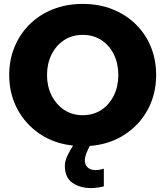

<svg xmlns="http://www.w3.org/2000/svg" viewBox="-20 -733 845 980"><path d="M445 227Q388 227 349.5 200Q311 173 311 113Q311 90 323.5 63Q336 36 353 10Q256 0 182.5 -50Q109 -100 68 -177.5Q27 -255 27 -350Q27 -428 54.5 -494Q82 -560 131.5 -609Q181 -658 250 -685.5Q319 -713 402 -713Q486 -713 554.5 -685.5Q623 -658 673 -609Q723 -560 750 -494Q777 -428 777 -350Q777 -253 734.5 -174Q692 -95 615.5 -45.5Q539 4 438 12Q428 31 420.5 50.5Q413 70 413 86Q413 108 427.5 121.5Q442 135 466 135Q489 135 510 128V218Q497 222 478 224.5Q459 227 445 227ZM402 -145Q457 -145 498 -172.5Q539 -200 561.5 -246.5Q584 -293 584 -350Q584 -408 561.5 -454.5Q539 -501 498 -528Q457 -555 402 -555Q348 -555 307 -528Q266 -501 243 -454.5Q220 -408 220 -350Q220 -293 243 -246.5Q266 -200 307 -172.5Q348 -145 402 -145Z"/></svg>

Font: MuseoModerno ExtraBold
Style: Regular
Weight: 800
Designer: Pablo Cosgaya, Héctor Gatti, Marcela Romero, and the Authors of The MuseoModerno Project.
Foundry: Omnibus-Type Team
Version: Version 1.001